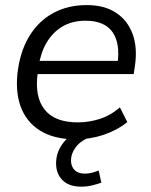

<svg xmlns="http://www.w3.org/2000/svg" viewBox="-20 -531 584 744"><path d="M273.3 8.9Q190.2 8.9 135.6 -24.7Q81.1 -58.4 59.2 -120.6Q37.4 -182.8 50.4 -267.3Q62.9 -344.3 98.6 -398.8Q134.3 -453.3 189.7 -482.3Q245.1 -511.3 316 -511.3Q385.3 -511.3 430.4 -481.1Q475.5 -451 494.5 -397.6Q513.4 -344.2 502.5 -273.4L498 -244H108.7L116.6 -295.2H452.9L434.9 -280.8Q447 -362.9 415.9 -406.8Q384.8 -450.7 311.5 -450.7Q258.9 -450.7 220.7 -427.5Q182.6 -404.3 159.5 -363.9Q136.5 -323.5 129.5 -271.9L126.1 -248.5Q113.5 -156.2 152.8 -106.5Q192 -56.8 281.4 -56.8Q324.6 -56.8 366.6 -70.2Q408.6 -83.6 444.7 -114.9L473.3 -57.9Q433.3 -25.8 381.1 -8.4Q328.8 8.9 273.3 8.9ZM294.3 192.3Q247.6 192.3 222.5 167.4Q197.3 142.4 197.3 102.1Q197.3 56.2 227.5 19.5Q257.6 -17.2 304 -36.2L329 0Q291.4 15.1 273.3 39.7Q255.1 64.4 255.1 90.5Q255.1 113.7 268.9 127.7Q282.6 141.8 308.3 141.8Q321.2 141.8 334.2 138.8Q347.3 135.8 362.3 129.7L372.7 176.9Q356.1 182.8 336.2 187.6Q316.2 192.3 294.3 192.3Z"/></svg>

Font: Mulish ExtraLight
Style: Italic
Weight: 200
Italic angle: -9°
Designer: Vernon Adams
Foundry: Vernon Adams
Version: Version 3.603